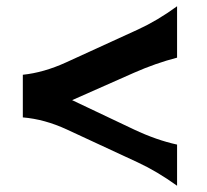

<svg xmlns="http://www.w3.org/2000/svg" viewBox="-20 -673 670 620"><path d="M551.8 -652.8V-486.8Q483.4 -469.2 412.6 -438L212.9 -349.6L412.6 -254.9Q484.9 -220.7 551.8 -206.1V-73.2Q487.3 -119.6 425.3 -148.4L195.8 -254.9Q124 -288.1 53.7 -293.9V-431.6Q121.1 -438.5 193.8 -471.7L425.3 -577.6Q488.3 -606.4 551.8 -652.8Z"/></svg>

Font: Classica
Style: Bold
Weight: 700
Designer: Wojciech Kalinowski "wmk69" (wmk69@o2.pl)
Foundry: Wojciech Kalinowski "wmk69" (wmk69@o2.pl)
Version: Version 2.1.1; 2021-05-14